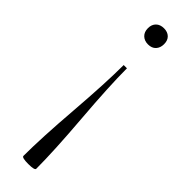

<svg xmlns="http://www.w3.org/2000/svg" viewBox="-260 -727 750 750"><g transform="rotate(45 115.0 -352.0)"><path d="M151 14Q151 23 116 23Q80 23 80 14Q80 -84 93 -250Q106 -416 106 -514H124Q124 -417 137.5 -250Q151 -83 151 14ZM116 -638Q96 -638 83.5 -650Q71 -662 71 -683Q71 -703 83 -715Q95 -727 116 -727Q136 -727 148 -715.5Q160 -704 160 -683Q160 -663 148.5 -650.5Q137 -638 116 -638Z"/></g></svg>

Font: FoglihtenNo06
Style: Regular
Weight: 500
Designer: gluk (gluksza@wp.pl)
Foundry: gluk (gluksza@wp.pl)
Version: Version 0.76